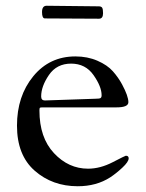

<svg xmlns="http://www.w3.org/2000/svg" viewBox="-20 -628 506 667"><path d="M324 -563C333.3 -563 338 -569.3 338 -582C338 -591.3 337 -597.7 335 -601C333 -604.3 329 -606 323 -606L142 -608C131.3 -608 126 -600.7 126 -586C126 -571.3 129.3 -564 136 -564ZM100.5 -35C141.5 1 191.3 19 250 19C293.3 19 331 8.7 363 -12C376.3 -20.7 390.3 -31.8 405 -45.5C419.7 -59.2 427 -70 427 -78C427 -84 423.7 -87 417 -87C415.7 -87 400.5 -79.5 371.5 -64.5C342.5 -49.5 314 -42 286 -42C240.7 -42 201.2 -60 167.5 -96C133.8 -132 117 -181.3 117 -244C117 -249.3 117.5 -252.5 118.5 -253.5C119.5 -254.5 122.7 -255 128 -255H385C412.3 -255 426 -261 426 -273C426 -287 418.7 -307.7 404 -335C395.3 -351 384.7 -366.2 372 -380.5C359.3 -394.8 341.5 -407 318.5 -417C295.5 -427 270 -432 242 -432C182 -432 133.2 -409 95.5 -363C57.8 -317 39 -259.8 39 -191.5C39 -123.2 59.5 -71 100.5 -35ZM136 -279C127.3 -279 123 -283.7 123 -293C123 -316.3 132 -341.2 150 -367.5C168 -393.8 193.7 -407 227 -407C260.3 -407 286.3 -393.7 305 -367C323.7 -340.3 333 -317 333 -297C333 -292.3 331.8 -289.2 329.5 -287.5C327.2 -285.8 321.3 -285 312 -285Z"/></svg>

Font: Sorts Mill Goudy
Style: Regular
Weight: 400
Version: Version 003.101